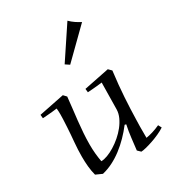

<svg xmlns="http://www.w3.org/2000/svg" viewBox="-184 -860 885 975"><g transform="rotate(-30 259.0 -372.0)"><path d="M350.6 -150.9Q328.6 -122.1 303.2 -96.2Q277.8 -70.3 250 -49.1Q222.2 -27.8 192.1 -12.7Q162.1 2.4 130.9 9.8L93.8 -6.8Q86.9 -32.7 84.2 -60.8Q81.5 -88.9 81.5 -118.2Q81.5 -159.7 85.4 -202.1Q89.4 -244.6 91.8 -287.1Q93.3 -313.5 94 -330.8Q94.7 -348.1 94.7 -359.9Q94.7 -372.1 94.2 -380.1Q93.8 -388.2 92.8 -395Q78.6 -393.1 63.5 -391.6Q50.8 -390.1 35.6 -389.2Q20.5 -388.2 7.8 -387.2L5.9 -408.2L153.8 -438L169.9 -420.9Q167 -389.2 162.8 -355.5Q158.7 -321.8 155 -287.4Q151.4 -252.9 148.9 -218.8Q146.5 -184.6 146.5 -151.9Q146.5 -125 148.9 -99.1Q151.4 -73.2 155.8 -49.8Q171.9 -49.8 192.9 -57.6Q213.9 -65.4 235.8 -78.9Q257.8 -92.3 279.1 -110.6Q300.3 -128.9 316.9 -149.9Q333.5 -170.9 343.8 -193.6Q354 -216.3 354.5 -238.8L356.9 -395Q342.3 -393.1 327.1 -391.6Q314.5 -390.1 299.6 -389.2Q284.7 -388.2 271.5 -387.2L269.5 -408.2L417.5 -438L434.6 -420.9Q429.2 -378.9 425.8 -342.3Q422.4 -305.7 420.2 -272Q418 -238.3 416.7 -206.5Q415.5 -174.8 414.6 -143.1Q413.6 -124.5 413.6 -104.7Q413.6 -85 413.6 -66.9V-38.1Q430.2 -40.5 451.7 -46.9Q473.1 -53.2 496.6 -64L506.8 -44.9Q491.7 -34.7 469.7 -24.7Q447.8 -14.6 425.5 -7.1Q403.3 0.5 384.3 5.1Q365.2 9.8 356 9.8L338.9 -6.8Q342.8 -38.6 346.9 -75.4Q351.1 -112.3 358.9 -148.9ZM240.2 -568.8 363.3 -753.9Q377 -740.2 392.8 -729.5Q408.7 -718.8 424.3 -710.9L263.7 -553.2Z"/></g></svg>

Font: Simonetta
Style: Italic
Weight: 400
Italic angle: -2°
Designer: Gayaneh Bagdasaryan
Foundry: BrownFox
Version: Version 1.001